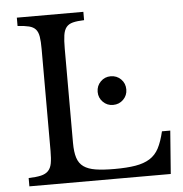

<svg xmlns="http://www.w3.org/2000/svg" viewBox="-54 -822 835 874"><g transform="rotate(-5 363.5 -385.0)"><path d="M691 0H45V-38Q80 -39 101.5 -44Q123 -49 135 -61.5Q147 -74 151 -95.5Q155 -117 155 -152V-618Q155 -653 151.5 -674.5Q148 -696 137.5 -708Q127 -720 107 -725Q87 -730 55 -732V-770H359V-732Q327 -731 307.5 -726Q288 -721 277.5 -708Q267 -695 263.5 -671.5Q260 -648 260 -611V-180Q260 -138 268.5 -111.5Q277 -85 297.5 -70.5Q318 -56 352 -50.5Q386 -45 438 -45Q495 -45 534 -51.5Q573 -58 599.5 -74.5Q626 -91 641.5 -120.5Q657 -150 668 -197H706ZM392 -401Q392 -429 411 -448Q430 -467 457 -467Q485 -467 504 -448Q523 -429 523 -401Q523 -374 504 -355Q485 -336 457 -336Q430 -336 411 -355Q392 -374 392 -401Z"/></g></svg>

Font: SVN-Libre Baskerville
Style: Regular
Weight: 400
Designer: Pablo Impallari, Rodrigo Fuenzalida
Foundry: Pablo Impallari, Rodrigo Fuenzalida
Version: Version 1.000; ttfautohint (v1.8.4)